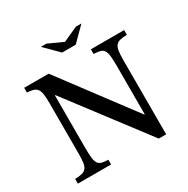

<svg xmlns="http://www.w3.org/2000/svg" viewBox="-209 -1148 1321 1346"><g transform="rotate(-30 451.0 -475.0)"><path d="M694 10 219 -616H215V-189Q215 -139 218.5 -110Q222 -81 232.5 -65Q243 -49 262.5 -44Q282 -39 314 -38V0H45V-38Q80 -39 101.5 -44.5Q123 -50 135 -65Q147 -80 151 -107.5Q155 -135 155 -182V-588Q155 -630 151.5 -657.5Q148 -685 137.5 -701Q127 -717 107 -723.5Q87 -730 55 -732V-770H253L690 -187H694V-581Q694 -630 690.5 -659.5Q687 -689 676.5 -705Q666 -721 646.5 -726Q627 -731 595 -732V-770H864V-732Q829 -731 807.5 -725.5Q786 -720 774 -705Q762 -690 758 -662Q754 -634 754 -588V10ZM409 -851 300 -960H345L464 -906L583 -960H628L519 -851Z"/></g></svg>

Font: Libre Baskerville
Style: Regular
Weight: 400
Designer: Pablo Impallari, Rodrigo Fuenzalida
Foundry: Pablo Impallari, Rodrigo Fuenzalida
Version: Version 1.000; ttfautohint (v0.93) -l 8 -r 50 -G 200 -x 14 -